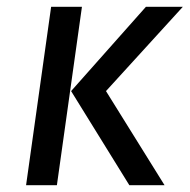

<svg xmlns="http://www.w3.org/2000/svg" viewBox="-20 -547 560 567"><path d="M411 -527H520L293 -278L466 0H362L190 -278ZM131 -527H222L148 0H57Z"/></svg>

Font: Fira Sans Variable
Style: Italic
Weight: 397
Italic angle: -8°
Designer: Carrois Corporate & Edenspiekermann AG
Foundry: Carrois Corporate GbR & Edenspiekermann AG
Version: Version 4.202